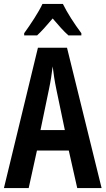

<svg xmlns="http://www.w3.org/2000/svg" viewBox="-20 -957 537 977"><path d="M300 -937H196C178 -897 135 -832 103 -788V-777H169C191 -797 218 -828 248 -863C277 -829 303 -799 328 -777H394V-788C358 -836 322 -892 300 -937ZM373 0H497L321 -714H173L0 0H126L168 -191H330ZM267 -501 310 -295H186L229 -502C238 -544 244 -586 248 -619C252 -585 258 -544 267 -501Z"/></svg>

Font: Noto Sans Khmer ExtraCondensed SemiBold
Style: Regular
Weight: 600
Width: 2
Designer: Danh Hong and the Monotype Design Team
Foundry: Monotype Imaging Inc.
Version: Version 2.004